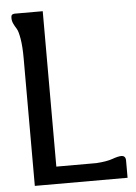

<svg xmlns="http://www.w3.org/2000/svg" viewBox="-55 -822 610 864"><g transform="rotate(-5 250.5 -390.0)"><path d="M486 -77V-71V0H67V-576Q67 -630 61 -665Q55 -700 47.5 -711.5Q40 -723 34 -735.5Q28 -748 28 -761Q28 -768 29.5 -772.5Q31 -777 36.5 -778.5Q42 -780 43 -780Q44 -780 52 -780H171V-78H352Q399 -81 425.5 -90.5Q452 -100 466 -100Q486 -100 486 -78Z"/></g></svg>

Font: Coupeur_Texte
Style: Regular
Weight: 400
Designer: Léa Rolland
Version: Version 1.000;PS 001.000;hotconv 1.0.88;makeotf.lib2.5.64775